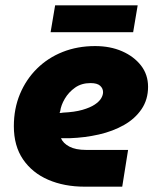

<svg xmlns="http://www.w3.org/2000/svg" viewBox="-20 -701 589 721"><path d="M298 0Q221 0 161 -26Q101 -52 66.5 -102.5Q32 -153 32 -227Q32 -293 55 -348Q78 -403 119 -443.5Q160 -484 215.5 -506Q271 -528 337 -528Q394 -528 438.5 -508.5Q483 -489 509.5 -455Q536 -421 536 -375Q536 -327 511.5 -291Q487 -255 445.5 -231.5Q404 -208 351.5 -196Q299 -184 242 -182Q233 -182 225 -182Q217 -182 209 -182Q217 -163 240.5 -150.5Q264 -138 304 -138H461L439 0ZM204 -277Q207 -277 210 -277Q213 -277 216 -278Q260 -280 289.5 -288.5Q319 -297 336 -308.5Q353 -320 360 -332Q367 -344 367 -355Q367 -369 356 -379Q345 -389 320 -389Q286 -389 262 -372Q238 -355 223.5 -330.5Q209 -306 206 -283Q205 -281 204.5 -279.5Q204 -278 204 -277ZM170 -580 187 -681H497L480 -580Z"/></svg>

Font: MuseoModerno Thin ExtraBold
Style: Italic
Weight: 800
Italic angle: -9°
Version: Version 1.003